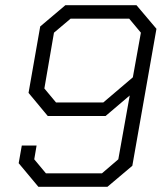

<svg xmlns="http://www.w3.org/2000/svg" viewBox="-20 -720 635 740"><path d="M52 -91 64 -159H121L112 -106L157 -52H373L436 -106L480 -352L387 -273H164L90 -362L135 -618L232 -700H506L583 -609L490 -81L394 0H128ZM378 -325 492 -422 523 -594 478 -648H252L188 -594L151 -379L196 -325Z"/></svg>

Font: Chakra Petch Light
Style: Italic
Weight: 300
Italic angle: -10°
Designer: Katatrad Aksorn Co.,Ltd.
Foundry: Cadson Demak Co.,Ltd.
Version: Version 1.000; ttfautohint (v1.6)